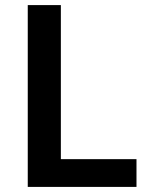

<svg xmlns="http://www.w3.org/2000/svg" viewBox="-20 -734 586 754"><path d="M89 0H516V-109H219V-714H89Z"/></svg>

Font: Noto Sans Myanmar UI SemiBold
Style: Regular
Weight: 600
Designer: Monotype Design Team
Foundry: Monotype Imaging Inc.
Version: Version 2.103